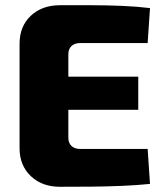

<svg xmlns="http://www.w3.org/2000/svg" viewBox="-20 -713 628 736"><path d="M210 -693Q268 -693 328.5 -693Q389 -693 447.5 -690.5Q506 -688 555 -682L546 -548H288Q266 -548 254 -536.5Q242 -525 242 -505V-185Q242 -165 254 -153.5Q266 -142 288 -142H546L555 -8Q506 -3 447.5 -0.5Q389 2 328.5 2.5Q268 3 210 3Q141 3 98 -38Q55 -79 55 -145V-545Q55 -612 98 -652.5Q141 -693 210 -693ZM73 -419H510V-292H73Z"/></svg>

Font: Exo 2 ExtraBold
Style: Regular
Weight: 800
Designer: Natanael Gama
Foundry: Natanael Gama
Version: Version 2.010